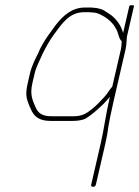

<svg xmlns="http://www.w3.org/2000/svg" viewBox="-20 -480 537 740"><path d="M445.5 -288 412.7 -146C411.7 -144.7 410.8 -143.7 410 -143L402.9 -134C395.2 -122.5 389.3 -113.8 380 -104C366.4 -89.6 352.3 -74.1 336.7 -61.5C316.4 -45 298.4 -32 265.4 -32H178.4C145.7 -32 129.2 -42.1 119.3 -62C107 -90.3 94 -112.4 104.7 -159L113 -195C119.8 -224.4 133.6 -247.3 143.8 -272C158.1 -300.4 172.1 -326.1 189.7 -349.5C218.4 -387.9 246.6 -433 304 -433H323C327.6 -433 332.2 -432.7 336.7 -432C346.9 -432 362.6 -427 368.7 -423C391.6 -412.1 416 -392.2 426.4 -370C436 -357.5 437 -330.5 449.1 -321C448.3 -311.7 448.3 -300.2 445.5 -288ZM469 -338 496.5 -457C497 -459 494.2 -460 488.2 -460C482.2 -460 479 -459 478.5 -457L454.5 -353C445.4 -386.7 422.6 -415.1 392.7 -432L380.6 -440C373.1 -444.2 354 -450 341.9 -450C337.4 -450.7 332.5 -451 327.1 -451H308.1C255.9 -451 223.3 -419.1 195.9 -385L175.4 -357C157.7 -332.8 139.7 -306.2 127.7 -276C114.9 -250.6 102.2 -226.2 95 -195L86.7 -159C80.3 -131.3 79.5 -111.9 85.5 -93C90.8 -76.1 95.2 -67.5 102.8 -51C115.2 -27.9 135.4 -14 174.2 -14H261.2C277.9 -14 296.3 -16.7 308.1 -22C334.4 -37.2 357.5 -59.4 379.5 -80C387.3 -87.4 396.2 -98.6 403.7 -107L400.9 -95C387.5 -36.7 380.6 19 367.9 74L331.7 231C330.3 237 332.6 240 338.6 240C344.6 240 348.3 237 349.7 231L385.9 74C388.2 64 390.7 52 393.2 38C398.6 -3.4 408.5 -49.6 418.9 -95L463.5 -288C467.9 -306.9 467.6 -321.7 469 -338Z"/></svg>

Font: HoneyBee
Style: BLnIt
Weight: 100
Foundry: Cannot Into Space Fonts
Version: Version 0.89